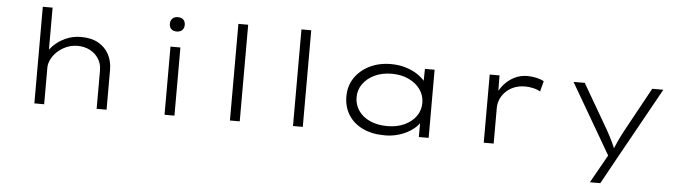

<svg xmlns="http://www.w3.org/2000/svg" viewBox="-55 -993 5213 1465"><g transform="rotate(5 2552.0 -260.5)"><path d="M221 0V-740H296V-368L266 -358Q279 -403 317.5 -443.5Q356 -484 412 -510Q468 -536 532 -536Q613 -536 666.5 -505Q720 -474 747 -422Q774 -370 774 -307V0H698V-294Q698 -345 673.5 -383.5Q649 -422 607 -444Q565 -466 512 -466Q466 -466 426 -448.5Q386 -431 357 -403.5Q328 -376 312 -343.5Q296 -311 296 -280V0H259Q239 0 229.5 0Q220 0 221 0Z M1218 0V-522H1294V0ZM1255 -641Q1228 -641 1213 -655.5Q1198 -670 1198 -696Q1198 -720 1213 -735.5Q1228 -751 1255 -751Q1282 -751 1297 -736.5Q1312 -722 1312 -696Q1312 -672 1297 -656.5Q1282 -641 1255 -641Z M1719 0V-740H1794V0Z M2202 0V-740H2277V0Z M2906 10Q2807 10 2735.5 -24.5Q2664 -59 2626 -120.5Q2588 -182 2588 -261Q2588 -341 2629 -402.5Q2670 -464 2742 -500Q2814 -536 2907 -536Q2967 -536 3018 -520.5Q3069 -505 3107 -480.5Q3145 -456 3167.5 -427.5Q3190 -399 3192 -373L3164 -375L3167 -522H3241V0H3166V-148L3185 -156Q3183 -126 3159.5 -97Q3136 -68 3097.5 -43.5Q3059 -19 3009.5 -4.5Q2960 10 2906 10ZM2919 -62Q2992 -62 3048.5 -88Q3105 -114 3137.5 -159Q3170 -204 3170 -261Q3170 -318 3138 -363.5Q3106 -409 3049 -436Q2992 -463 2919 -463Q2845 -463 2788 -436Q2731 -409 2698.5 -363.5Q2666 -318 2666 -261Q2666 -205 2697 -159.5Q2728 -114 2785 -88Q2842 -62 2919 -62Z M3663 0V-522H3738L3740 -357L3717 -352Q3734 -405 3768.5 -446.5Q3803 -488 3849.5 -512Q3896 -536 3950 -536Q3987 -536 4021.5 -528Q4056 -520 4078 -507L4057 -427Q4034 -441 4001.5 -448Q3969 -455 3943 -455Q3893 -455 3855 -439Q3817 -423 3791 -396.5Q3765 -370 3752 -338Q3739 -306 3739 -272V0Z M4496 230 4634 -15 4639 52 4305 -522H4391L4584 -190Q4615 -135 4636.5 -90.5Q4658 -46 4667 -12L4647 -23Q4661 -56 4678 -94Q4695 -132 4719 -177L4908 -522H4993L4704 -2L4576 230Z"/></g></svg>

Font: Lexend Zetta Light
Style: Regular
Weight: 300
Designer: Bonnie Shaver-Troup, Thomas Jockin
Foundry: Lexend
Version: Version 1.007